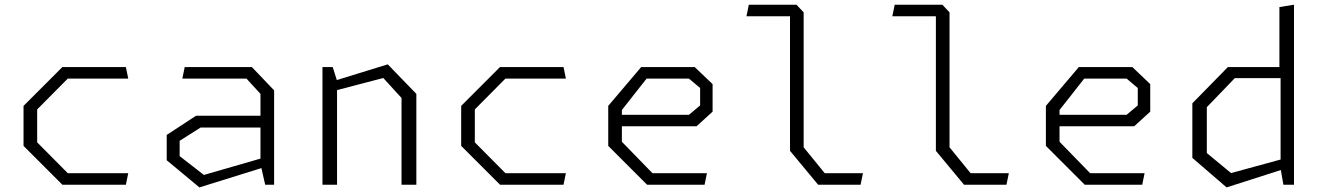

<svg xmlns="http://www.w3.org/2000/svg" viewBox="-20 -785 5620 816"><path d="M80 -165V-335L245 -500H515L525 -451H268L138 -320V-180L268 -49H525L515 0H245Z M1087 -88V-386L1027.5 -451H755L765 -500H1050.5L1145 -401V0H1107ZM688.5 -104V-211.5L813 -293H1111.5V-243H832.5L743.5 -186.5V-121.5L846.5 -41.5L1111.5 -118V-77L827.5 11.5Z M1686.5 -368.5 1609 -453.5 1370 -391V-432L1628 -511.5L1749.5 -386V0H1686.5ZM1350.5 -500H1394L1412.5 -441.5V0H1350.5Z M1940 -165V-335L2105 -500H2375L2385 -451H2128L1998 -320V-180L2128 -49H2385L2375 0H2105Z M2565 -165V-335L2705 -500H2932.5L3008.5 -427.5V-310.5L2940.5 -248.5H2594V-297H2908L2955.5 -337V-411L2908 -451H2728L2623 -317.5V-182.5L2753 -49H2984.5L2974.5 0H2730Z M3337.5 -144V-734L3356.5 -716H3152.5L3162.5 -765H3365L3395.5 -732.5V-159L3485 -49H3647.5L3637.5 0H3457Z M3957.5 -144V-734L3976.5 -716H3772.5L3782.5 -765H3985L4015.5 -732.5V-159L4105 -49H4267.5L4257.5 0H4077Z M4425 -165V-335L4565 -500H4792.5L4868.5 -427.5V-310.5L4800.5 -248.5H4454V-297H4768L4815.5 -337V-411L4768 -451H4588L4483 -317.5V-182.5L4613 -49H4844.5L4834.5 0H4590Z M5422.5 -68V-471.5L5417.5 -487V-755L5479.5 -765V0H5434.5ZM5441 -453H5228L5109 -329.5V-134.5L5212 -49.5L5441 -112V-68L5193 11.5L5047.5 -114V-346L5198.5 -500H5441Z"/></svg>

Font: Monaspace Krypton Var ExLight
Style: Regular
Weight: 200
Designer: Riley Cran and the Lettermatic Team
Version: Version 1.200 (Monaspace Krypton Var)